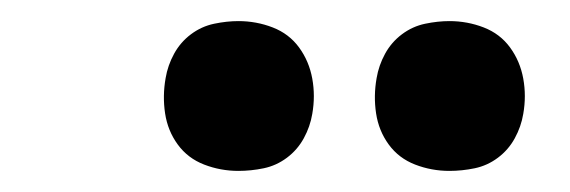

<svg xmlns="http://www.w3.org/2000/svg" viewBox="-20 -771 540 182"><path d="M406 -609Q389 -609 373.5 -615Q358 -621 348.5 -634Q339 -647 336.5 -663.5Q334 -680 337 -697Q339 -709 345 -720Q351 -731 361 -738.5Q371 -746 383 -748.5Q395 -751 406 -751Q423 -751 438.5 -745Q454 -739 463.5 -726Q473 -713 476 -696.5Q479 -680 476 -663Q474 -651 468 -640Q462 -629 452 -621.5Q442 -614 430 -611.5Q418 -609 406 -609ZM206 -609Q189 -609 173.5 -615Q158 -621 148.5 -634Q139 -647 136.5 -663.5Q134 -680 137 -697Q139 -709 145 -720Q151 -731 161 -738.5Q171 -746 183 -748.5Q195 -751 206 -751Q223 -751 238.5 -745Q254 -739 263.5 -726Q273 -713 276 -696.5Q279 -680 276 -663Q274 -651 268 -640Q262 -629 252 -621.5Q242 -614 230 -611.5Q218 -609 206 -609Z"/></svg>

Font: Iosevka Slab Heavy Oblique
Style: Regular
Weight: 900
Italic angle: -9°
Monospace: yes
Designer: Belleve Invis
Foundry: Belleve Invis
Version: Version 11.1.1; ttfautohint (v1.8.3)